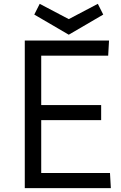

<svg xmlns="http://www.w3.org/2000/svg" viewBox="-20 -967 624 987"><path d="M107.4 0H549.8L545.4 -77.6H191.9V-349.6H500V-426.8H191.9V-680.7H536.1L540.5 -758.8H107.4ZM510.7 -892.1 482.9 -947.3 333.5 -868.7 184.1 -947.3 156.2 -892.1 333.5 -788.6Z"/></svg>

Font: Duru Sans
Style: Regular
Weight: 400
Designer: Onur Yazıcıgil
Foundry: Onur Yazıcıgil
Version: Version 1.002